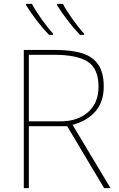

<svg xmlns="http://www.w3.org/2000/svg" viewBox="-20 -972 617 992"><path d="M516 -525Q516 -447 474 -397.5Q432 -348 355 -327L551 0H518L327 -320H129V0H103V-714H262Q349 -714 404 -697Q459 -680 487.5 -638.5Q516 -597 516 -525ZM129 -689V-345H292Q381 -345 435 -392.5Q489 -440 489 -524Q489 -617 434 -653Q379 -689 257 -689ZM254 -798V-792H233Q202 -824 169.5 -866.5Q137 -909 115 -945V-952H145Q162 -919 194.5 -873.5Q227 -828 254 -798ZM414 -798V-792H393Q362 -824 329.5 -866.5Q297 -909 275 -945V-952H305Q322 -919 354.5 -873.5Q387 -828 414 -798Z"/></svg>

Font: Noto Sans UI Thin
Style: Regular
Weight: 250
Designer: Monotype Design Team
Foundry: Monotype Imaging Inc.
Version: Version 1.001